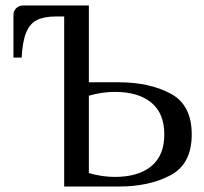

<svg xmlns="http://www.w3.org/2000/svg" viewBox="-20 -680 744 700"><path d="M214 -620H184Q140 -620 114 -606.5Q88 -593 75 -560.5Q62 -528 59 -470H29V-625Q29 -640 39 -650Q49 -660 64 -660H304V-380H414Q524 -380 601.5 -339Q679 -298 679 -190Q679 -82 601.5 -41Q524 0 414 0H214ZM579 -190Q579 -267 531.5 -306Q484 -345 399 -345Q352 -345 304 -331V-49Q352 -35 399 -35Q484 -35 531.5 -74Q579 -113 579 -190Z"/></svg>

Font: El Messiri
Style: Regular
Weight: 400
Designer: Mohamed Gaber
Foundry: Kief Type Foundry
Version: Version 2.006